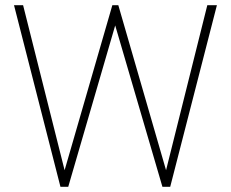

<svg xmlns="http://www.w3.org/2000/svg" viewBox="-20 -720 889 740"><path d="M213 0 34 -700H69L229 -64L413 -700H436L620 -64L779 -700H816L636 0H606L424 -622L243 0Z"/></svg>

Font: Zen Kaku Gothic New Light
Style: Regular
Weight: 300
Designer: Yoshimichi Ohira
Foundry: Positype
Version: Version 1.002